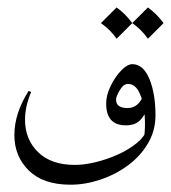

<svg xmlns="http://www.w3.org/2000/svg" viewBox="-20 -364 464 521"><path d="M379.4 -14.2 401.9 -50.8Q401.9 -9.3 381.3 25.4Q360.8 60.1 326.9 85Q293 109.9 252.2 123.5Q211.4 137.2 171.4 137.2Q97.2 137.2 58.1 98.6Q19 60.1 19 2.4Q19 -56.2 57.6 -117.2L64.5 -114.3Q47.9 -75.2 47.9 -39.1Q47.9 14.2 83.3 48.8Q118.7 83.5 183.1 83.5Q208 83.5 238.8 76.2Q269.5 68.8 299.1 55.7Q328.6 42.5 350.6 24.7Q372.6 6.8 379.4 -14.2ZM367.2 29.3Q372.6 7.8 373.3 -20.5Q374 -48.8 369.6 -75.2Q365.2 -101.6 354.7 -118.9Q344.2 -136.2 327.1 -136.2Q314.9 -136.2 304.9 -119.1Q294.9 -102.1 294.9 -93.8Q294.9 -70.8 326.2 -70.8Q356.9 -70.8 370.1 -108.4L381.3 -74.2Q373.5 -51.3 360.1 -37.6Q346.7 -23.9 321.3 -23.9Q268.1 -23.9 268.1 -83Q268.1 -106 280.3 -130.9Q292.5 -155.8 309.1 -172.9Q325.7 -189.9 338.9 -189.9Q368.7 -189.9 385.3 -150.1Q401.9 -110.4 401.9 -50.8Q396 -26.4 387.2 -6.8Q378.4 12.7 367.2 29.3ZM296.4 -343.8Q320.8 -326.2 338.9 -301.3L296.4 -258.8Q279.8 -283.2 253.9 -301.3ZM381.3 -343.8Q405.8 -326.2 423.8 -301.3L381.3 -258.8Q364.7 -283.2 338.9 -301.3Z"/></svg>

Font: Lateef ExtraLight
Style: Regular
Weight: 200
Designer: SIL International
Foundry: SIL International
Version: Version 4.200